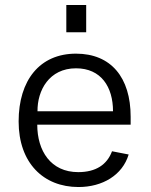

<svg xmlns="http://www.w3.org/2000/svg" viewBox="-20 -743 607 773"><path d="M327 -723H247V-613H327ZM130 -241H506V-273C506 -431 427 -527 286 -527C140 -527 55 -420 55 -254C55 -87 155 10 296 10C393 10 473 -38 498 -121L431 -134C411 -80 366 -50 295 -50C184 -50 130 -136 130 -241ZM131 -295C130 -379 178 -468 286 -468C387 -468 435 -393 435 -295Z"/></svg>

Font: United Sans Light
Style: Regular
Weight: 300
Designer: Pablo Impallari, Rodrigo Fuenzalida (Modified by Dan O. Williams)
Version: Version 1.000;PS 001.000;hotconv 1.0.88;makeotf.lib2.5.64775